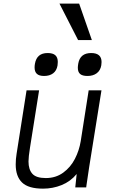

<svg xmlns="http://www.w3.org/2000/svg" viewBox="-20 -1062 640 1088"><path d="M69 -130Q69 -160 74 -190.5L130.5 -550H201.5L150 -225.5Q141.5 -172.5 141.5 -147Q141.5 -102 163.2 -77.5Q185 -53 239.5 -53Q296 -53 338 -83.5Q380 -114 404.5 -161.8Q429 -209.5 437.5 -262.5L482.5 -550H555L485.5 -116.5L470 -12L468.5 0H406.5L414.5 -76Q379.5 -33.5 329.2 -13.2Q279 7 224 7Q141 7 105 -27.8Q69 -62.5 69 -130ZM176 -679.5Q176 -690.5 178 -701Q188.5 -761.5 250 -761.5Q279.5 -761.5 293.5 -749Q307.5 -736.5 307.5 -711Q307.5 -701.5 306 -691Q301 -661.5 281 -646.5Q261 -631.5 230 -631.5Q202 -631.5 189 -643.5Q176 -655.5 176 -679.5ZM421 -678Q421 -687 423.5 -702Q434 -761.5 496.5 -761.5Q555.5 -761.5 555.5 -710.5Q555.5 -702 554 -692Q549 -662.5 528.2 -647Q507.5 -631.5 476 -631.5Q447 -631.5 434 -642.8Q421 -654 421 -678ZM317 -1041.5H428.5L500.5 -835H422.5Z"/></svg>

Font: JuliaMono Light
Style: Italic
Weight: 300
Italic angle: -9°
Monospace: yes
Designer: cormullion
Foundry: corm
Version: Version 0.054; ttfautohint (v1.8.4)